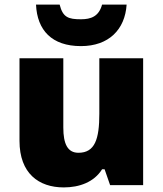

<svg xmlns="http://www.w3.org/2000/svg" viewBox="-20 -807 710 837"><path d="M532 -787H425C411 -735 376 -723 333 -723C278 -723 254 -731 240 -787H137C142 -675 206 -606 333 -606C454 -606 525 -678 532 -787ZM604 -553H413V-311C413 -201 394 -141 322 -141C275 -141 256 -179 256 -251V-553H65V-193C65 -51 149 10 258 10C326 10 390 -13 425 -69H436L460 0H604Z"/></svg>

Font: Noto Sans Thai Looped Black
Style: Regular
Weight: 900
Designer: Sasikarn Vongin, Ben Mitchell
Foundry: The Fontpad Ltd
Version: Version 1.001